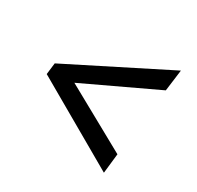

<svg xmlns="http://www.w3.org/2000/svg" viewBox="-125 -741 861 841"><g transform="rotate(30 305.0 -320.0)"><path d="M68.5 -349 563 -598 549 -490 185.5 -318.5 505.5 -141.5 494.5 -42 61.5 -291Z"/></g></svg>

Font: Merriweather 24pt
Style: Bold Italic
Weight: 700
Italic angle: -7.8°
Designer: Eben Sorkin
Foundry: Eben Sorkin
Version: Version 2.101